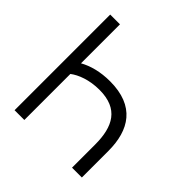

<svg xmlns="http://www.w3.org/2000/svg" viewBox="-188 -871 1022 1022"><g transform="rotate(45 323.0 -360.0)"><path d="M143.5 -720H70V0H143.5V-346.5C178 -373 237.5 -396.5 313 -396.5C456.5 -396.5 502.5 -308.5 502.5 -174V0H576.5V-199.5C576.5 -356.5 508 -468.5 320.5 -468.5C248.5 -468.5 188.5 -452 143.5 -426.5Z"/></g></svg>

Font: Eudonet
Style: Regular
Weight: 400
Designer: Mikhail Sharanda
Foundry: Mikhail Sharanda
Version: Version 4.503;Glyphs 3.1.2 (3151)